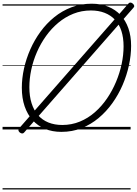

<svg xmlns="http://www.w3.org/2000/svg" viewBox="-20 -1014 1071 1504"><path d="M461 19Q390 19 333 -4.5Q276 -28 235.5 -72.5Q195 -117 173 -181Q151 -245 151 -327Q151 -400 168 -477Q185 -554 217.5 -627.5Q250 -701 297 -765.5Q344 -830 405 -879.5Q466 -929 540 -957Q614 -985 698 -985Q770 -985 827 -962Q884 -939 924 -896.5Q964 -854 985.5 -793Q1007 -732 1007 -655Q1007 -581 990 -502.5Q973 -424 940.5 -348.5Q908 -273 860.5 -206.5Q813 -140 752.5 -89.5Q692 -39 619 -10Q546 19 461 19ZM468 -35Q541 -35 605.5 -61.5Q670 -88 723.5 -135Q777 -182 818.5 -243Q860 -304 889 -373Q918 -442 933 -513Q948 -584 948 -651Q948 -719 931 -771.5Q914 -824 880.5 -859.5Q847 -895 799.5 -913.5Q752 -932 692 -932Q619 -932 555 -906.5Q491 -881 437 -836Q383 -791 341 -732.5Q299 -674 269.5 -606.5Q240 -539 225 -468.5Q210 -398 210 -331Q210 -260 227.5 -205Q245 -150 278 -112Q311 -74 359 -54.5Q407 -35 468 -35ZM170 23Q164 31 155 31.5Q146 32 135 24Q116 7 130 -9L986 -986Q992 -994 1001.5 -994Q1011 -994 1021 -985Q1029 -978 1031 -969.5Q1033 -961 1025 -953ZM0 460H1003V470H0ZM0 -20H1003V0H0ZM0 -505H1003V-500H0ZM0 -980H1003V-970H0Z"/></svg>

Font: Playwrite NO Guides
Style: Regular
Weight: 400
Designer: Veronika Burian, José Scaglione
Foundry: TypeTogether
Version: Version 1.003